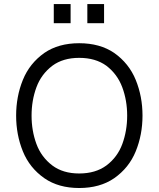

<svg xmlns="http://www.w3.org/2000/svg" viewBox="-20 -934 798 964"><path d="M377.5 10Q274 10 203 -39Q128.5 -91 94.8 -174.2Q61 -257.5 61 -353.5Q61 -449.5 94.8 -532.8Q128.5 -616 203 -668.5Q274 -717 377.5 -717Q481.5 -717 553 -668.5Q627.5 -616 661.5 -532.8Q695.5 -449.5 695.5 -353.5Q695.5 -257.5 661.5 -174.2Q627.5 -91 553 -39Q481.5 10 377.5 10ZM377.5 -63Q459.5 -63 514 -103Q570 -145 594.2 -211.2Q618.5 -277.5 618.5 -353.5Q618.5 -429.5 594 -495.5Q569.5 -561.5 514 -604Q459.5 -643.5 377.5 -643.5Q296.5 -643.5 243 -604Q187 -561.5 162.8 -495.5Q138.5 -429.5 138.5 -353.5Q138.5 -277.5 162.8 -211.5Q187 -145.5 243 -103Q296.5 -63 377.5 -63ZM334.5 -817.5H250V-913.5H334.5ZM502.5 -817.5H418.5V-913.5H502.5Z"/></svg>

Font: Acari Sans
Style: Regular
Weight: 400
Designer: Alfredo Marco Pradil and Stefan Peev (font) & Cristiano Sobral (main changes)
Foundry: Alfredo Marco Pradil and Stefan Peev (font) & Cristiano Sobral (main changes)
Version: Version 1.063; ttfautohint (v1.8.3)